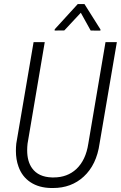

<svg xmlns="http://www.w3.org/2000/svg" viewBox="-20 -919 598 949"><path d="M557.6 -710.9 472.2 -210Q457.5 -104.5 393.6 -45.9Q332.5 10.3 242.2 10.3Q237.8 10.3 232.9 10.3Q172.4 9.3 130.6 -18.3Q88.9 -45.9 71.3 -95.7Q58.6 -130.9 58.6 -173.3Q58.6 -190.9 60.5 -209.5L146 -710.9H201.2L116.2 -209Q114.3 -191.9 114.3 -176.3Q114.3 -121.1 138.7 -87.4Q169.9 -43.9 236.8 -42Q241.2 -42 245.6 -42Q312.5 -42 357.4 -83.5Q404.3 -127.9 416.5 -209L501.5 -710.9ZM476.6 -773.4 476.1 -767.6 428.2 -768.1 379.4 -856 297.9 -768.6 250 -768.1 250.5 -774.4 364.3 -898.9H397.5Z"/></svg>

Font: MAUL Condensed Light Italic
Style: Light Italic
Weight: 300
Italic angle: -12°
Designer: MAUL
Version: Version 1.0; 2020; ttfautohint (v1.8.3)